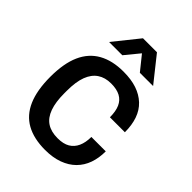

<svg xmlns="http://www.w3.org/2000/svg" viewBox="-210 -832 952 952"><g transform="rotate(45 266.0 -355.5)"><path d="M276 12Q197 12 144 -17.5Q91 -47 64.5 -108Q38 -169 38 -263Q38 -357 65 -417.5Q92 -478 145.5 -508Q199 -538 277 -538Q331 -538 371 -524.5Q411 -511 439 -484.5Q467 -458 480.5 -419Q494 -380 494 -330H389Q389 -372 377 -399Q365 -426 340 -439.5Q315 -453 275 -453Q233 -453 204 -433.5Q175 -414 160 -374.5Q145 -335 145 -271V-254Q145 -193 159.5 -152.5Q174 -112 203.5 -92.5Q233 -73 279 -73Q319 -73 343.5 -87.5Q368 -102 380.5 -129.5Q393 -157 393 -196H494Q494 -149 480.5 -111Q467 -73 439.5 -45.5Q412 -18 371 -3Q330 12 276 12ZM122 -591 228 -723H326L431 -591H338L252 -698L302 -697L215 -591Z"/></g></svg>

Font: Archivo SemiBold Medium
Style: Regular
Weight: 500
Version: Version 2.001